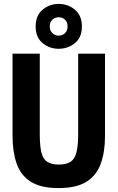

<svg xmlns="http://www.w3.org/2000/svg" viewBox="-20 -945 600 980"><path d="M278 15Q188 15 137 -17.5Q86 -50 65 -110Q44 -170 44 -251V-671H183V-260Q183 -202 191 -168Q199 -134 220.5 -119.5Q242 -105 280 -105Q319 -105 340.5 -119.5Q362 -134 370.5 -168.5Q379 -203 379 -261V-671H516V-251Q516 -170 494.5 -110Q473 -50 421.5 -17.5Q370 15 278 15ZM279 -696Q233 -696 197.5 -725Q162 -754 162 -810Q162 -866 197.5 -895.5Q233 -925 279 -925Q327 -925 362.5 -895.5Q398 -866 398 -810Q398 -754 362.5 -725Q327 -696 279 -696ZM279 -763Q298 -763 311.5 -775.5Q325 -788 325 -810Q325 -833 311.5 -845Q298 -857 279 -857Q262 -857 248 -845Q234 -833 234 -810Q234 -788 248 -775.5Q262 -763 279 -763Z"/></svg>

Font: Ubuntu Sans Mono
Style: Bold
Weight: 700
Monospace: yes
Designer: Dalton Maag Ltd
Foundry: Dalton Maag Ltd
Version: Version 1.006